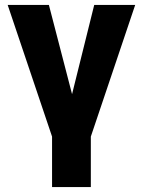

<svg xmlns="http://www.w3.org/2000/svg" viewBox="-20 -550 572 769"><path d="M175.8 -530.3 268.6 -172.9 357.4 -530.3H521.5L343.8 -2.9V199.2H188.5V-2.9L10.7 -530.3Z"/></svg>

Font: Pretendard GOV ExtraBold
Style: Regular
Weight: 800
Designer: Base glyphs from Inter by Rasmus Andersson; Hangeul glyphs from Noto Sans CJK(Source Han Sans) by Jang Soo-young and Kan
Foundry: Kil Hyung-jin
Version: Version 1.309